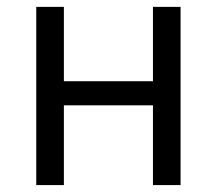

<svg xmlns="http://www.w3.org/2000/svg" viewBox="-20 -536 628 556"><path d="M85 -516.1V0H165V-231H422.9V0H502.9V-516.1H422.9V-300.8H165V-516.1Z"/></svg>

Font: Plexus Sans
Style: Regular
Weight: 400
Version: Version 2.001;PS 002.001;hotconv 1.0.70;makeotf.lib2.5.58329